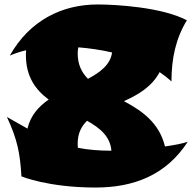

<svg xmlns="http://www.w3.org/2000/svg" viewBox="-20 -762 876 860"><path d="M11 -238C58 -137 70 -75 76 28C76 28 195 78 408 78C577 78 723 24 821 -127C798 -119 761 -112 719 -106C693 -213 615 -266 535 -309C598 -337 660 -373 695 -439C714 -426 732 -412 748 -397C748 -501 768 -591 817 -671C707 -730 497 -742 418 -742C258 -742 113 -671 24 -513C47 -523 72 -531 97 -537C96 -529 96 -522 96 -515C96 -418 140 -359 198 -316C153 -285 117 -245 103 -186ZM331 -550C379 -546 431 -539 482 -527C474 -472 430 -439 374 -409C345 -438 328 -474 328 -523C328 -533 329 -542 331 -550ZM370 -221C429 -188 474 -150 479 -87C423 -87 374 -91 329 -100C328 -106 328 -112 328 -119C328 -164 344 -196 370 -221Z"/></svg>

Font: Shojumaru
Style: Regular
Weight: 400
Designer: Astigmatic (AOETI)
Foundry: Astigmatic (AOETI)
Version: Version 1.000